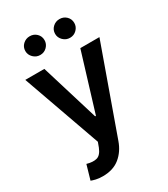

<svg xmlns="http://www.w3.org/2000/svg" viewBox="-233 -872 1043 1190"><g transform="rotate(-30 288.0 -276.5)"><path d="M141.3 212.4Q113.3 212.4 92.3 207.4Q71.4 202.4 60.4 197.8L90.2 94.8Q132.5 106.9 161 99.1Q189.6 91.3 207.7 46.2L220.5 11.4L22.7 -545.5H159.1L284.8 -133.5H290.5L416.5 -545.5H553.3L333.1 71Q310.4 135.3 263.1 173.8Q215.9 212.4 141.3 212.4ZM181.1 -632.5Q153.1 -632.5 132.6 -652.5Q112.2 -672.6 112.2 -699.6Q112.2 -728 132.6 -747.2Q153.1 -766.3 181.1 -766.3Q209.9 -766.3 229.6 -747.2Q249.3 -728 249.3 -699.6Q249.3 -672.6 229.6 -652.5Q209.9 -632.5 181.1 -632.5ZM394.2 -632.5Q366.1 -632.5 345.7 -652.5Q325.3 -672.6 325.3 -699.6Q325.3 -728 345.7 -747.2Q366.1 -766.3 394.2 -766.3Q422.9 -766.3 442.6 -747.2Q462.4 -728 462.4 -699.6Q462.4 -672.6 442.6 -652.5Q422.9 -632.5 394.2 -632.5Z"/></g></svg>

Font: Inter UI Semi Bold
Style: Regular
Weight: 600
Designer: Rasmus Andersson
Foundry: rsms
Version: 3.2;8d6f07862